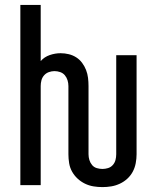

<svg xmlns="http://www.w3.org/2000/svg" viewBox="-20 -755 640 783"><path d="M398 8Q379 8 361 5Q343 2 326.5 -6Q310 -14 296.5 -26.5Q283 -39 274 -55Q265 -71 262 -89.5Q259 -108 259 -126V-404Q259 -416 255.5 -427.5Q252 -439 244.5 -448Q237 -457 225.5 -461Q214 -465 202 -465Q191 -465 179.5 -461Q168 -457 160 -448Q152 -439 149 -427.5Q146 -416 146 -404V0H63V-735H146V-506Q161 -523 183 -530.5Q205 -538 227 -538Q244 -538 260.5 -534Q277 -530 291 -521Q305 -512 315 -498.5Q325 -485 331 -469.5Q337 -454 339 -437.5Q341 -421 341 -404V-126Q341 -114 344.5 -102.5Q348 -91 355.5 -82Q363 -73 374.5 -69.5Q386 -66 398 -66Q409 -66 420.5 -69.5Q432 -73 440 -82Q448 -91 451 -102.5Q454 -114 454 -126V-530H537V-126Q537 -108 533.5 -89.5Q530 -71 521.5 -55Q513 -39 499.5 -26.5Q486 -14 469 -6Q452 2 434 5Q416 8 398 8Z"/></svg>

Font: Iosevka Curly Extended
Style: Regular
Weight: 400
Width: 7
Monospace: yes
Designer: Belleve Invis
Foundry: Belleve Invis
Version: Version 11.1.0; ttfautohint (v1.8.3)